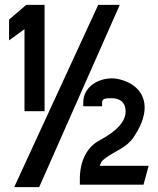

<svg xmlns="http://www.w3.org/2000/svg" viewBox="-20 -744 646 784"><path d="M17 -579 80 -625V-290H162V-724H87L17 -664ZM38 20H140L469 -724H381ZM306 -5V10H566L587 -67H387C390 -75 395 -86 400 -90C446 -129 496 -136 529 -189C599 -295 571 -367 517 -400C489 -417 459 -424 436 -424C384 -424 320 -392 320 -325V-310H397V-325C397 -341 408 -343 436 -343C471 -343 493 -325 493 -289C493 -251 462 -211 385 -170C340 -146 304 -92 306 -5Z"/></svg>

Font: Charger Sport
Style: BdNrw
Weight: 700
Designer: Jasper
Foundry: Cannot Into Space Fonts
Version: Version 1.1